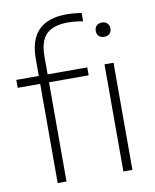

<svg xmlns="http://www.w3.org/2000/svg" viewBox="-90 -886 768 954"><g transform="rotate(-10 294.5 -409.0)"><path d="M311.5 -818Q348 -818 387 -811.5V-769.5Q345.5 -777 311.5 -777Q237.5 -777 202.5 -743Q167.5 -709 167.5 -630V-540.5H367.5V-500.5H167.5V0H123V-500.5H9.5V-540.5H123V-627Q123 -723 170 -770.5Q217 -818 311.5 -818ZM514.5 -711Q514.5 -694.5 504.5 -685Q494.5 -675.5 477.5 -675.5Q460.5 -675.5 450.5 -685Q440.5 -694.5 440.5 -711Q440.5 -727.5 450.5 -737.5Q460.5 -747.5 477.5 -747.5Q494.5 -747.5 504.5 -737.5Q514.5 -727.5 514.5 -711ZM454.5 0V-540.5H500V0Z"/></g></svg>

Font: Encode Sans Semi Expanded ExLight
Style: Regular
Weight: 275
Width: 6
Designer: Multiple Designers
Foundry: Impallari Type
Version: Version 2.000